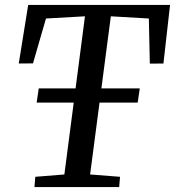

<svg xmlns="http://www.w3.org/2000/svg" viewBox="-20 -763 714 783"><path d="M120.5 0 124 -42 242.5 -51.5 326.5 -696.5 167.5 -687.5 114.5 -504.5 56.5 -504 95 -743H673.5L646.5 -504L591 -503.5L587 -687.5L432 -696.5L347.5 -51.5L469.5 -42L466 0ZM129.5 -344.5 138 -402.5H550L541.5 -344.5Z"/></svg>

Font: Merriweather 24pt
Style: Italic
Weight: 400
Italic angle: -7.8°
Designer: Eben Sorkin
Foundry: Eben Sorkin
Version: Version 2.101